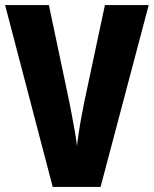

<svg xmlns="http://www.w3.org/2000/svg" viewBox="-20 -734 604 754"><path d="M564 -714 375 0H187L0 -714H172L253 -330Q257 -309 263 -277.5Q269 -246 274.5 -214.5Q280 -183 282 -161Q285 -183 289.5 -214Q294 -245 300 -276.5Q306 -308 310 -329L392 -714Z"/></svg>

Font: Noto Sans Display Condensed ExtraBold
Style: Regular
Weight: 800
Width: 3
Designer: Monotype Design Team
Foundry: Monotype Imaging Inc.
Version: Version 2.003